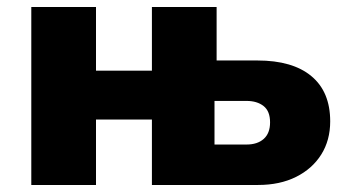

<svg xmlns="http://www.w3.org/2000/svg" viewBox="-20 -526 1004 546"><path d="M69 0V-506H253V-325H412V-506H596V-354H712Q812 -354 865.5 -309.5Q919 -265 919 -181Q919 -127 893.5 -86.5Q868 -46 822 -23Q776 0 714 0H412V-186H253V0ZM590 -115H681Q712 -115 730 -131Q748 -147 748 -178Q748 -210 729.5 -224.5Q711 -239 681 -239H590Z"/></svg>

Font: Nunito Sans 7pt SemiCondensed Black
Style: Regular
Weight: 900
Width: 4
Designer: Vernon Adams
Foundry: Vernon Adams
Version: Version 3.101;gftools[0.9.27]